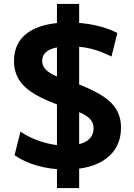

<svg xmlns="http://www.w3.org/2000/svg" viewBox="-20 -855 686 980"><path d="M316 10Q239.7 10 171.5 -9Q103.3 -28 54.3 -62.7L84.3 -182.9Q135 -148.9 196.2 -130.3Q257.3 -111.6 316 -111.6Q384.7 -111.6 421.2 -134.6Q457.7 -157.6 457.7 -200Q457.7 -224.3 443.9 -242.5Q430 -260.7 398 -276.2Q366 -291.7 312 -307.7Q218 -338.7 160.5 -372.5Q103 -406.4 77.2 -448Q51.4 -489.7 51.4 -543.7Q51.4 -639 123.5 -689.5Q195.7 -740 331 -740Q400.7 -740 465 -726.2Q529.3 -712.3 579 -686.7L549 -566.4Q492 -594.7 443.2 -606.6Q394.3 -618.4 337.7 -618.4Q266.6 -618.4 231 -599.9Q195.3 -581.4 195.3 -543.7Q195.3 -522.3 209.1 -505Q223 -487.7 253.8 -472.3Q284.6 -457 336 -441.3Q432 -408.3 489.5 -374Q547 -339.7 572.3 -298.8Q597.6 -258 597.6 -203.7Q597.6 -103 523 -46.5Q448.3 10 316 10ZM270.7 105V-51.7H384V105ZM270.7 -51.7V-371.7H384V-51.7ZM270.7 -371.7V-678.3H384V-371.7ZM270.7 -678.3V-835H384V-678.3Z"/></svg>

Font: M PLUS 1 Thin
Style: Regular
Weight: 100
Designer: Coji Morishita
Foundry: UNDERFOREST DESIGN
Version: Version 1.001